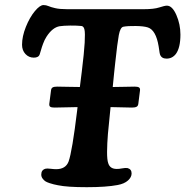

<svg xmlns="http://www.w3.org/2000/svg" viewBox="-20 -740 744 770"><path d="M289.6 -298.3 291 -310.5Q215.8 -308.6 198.7 -308.6Q186.5 -308.6 181.6 -311.8Q176.8 -314.9 177.7 -323.7L184.6 -377.4Q185.5 -386.2 191.2 -389.4Q196.8 -392.6 209 -392.6Q223.6 -392.6 254.9 -391.8Q286.1 -391.1 300.3 -391.1L308.1 -453.6Q317.4 -529.3 319.6 -568.6Q321.8 -607.9 318.8 -621.1Q315.9 -634.3 307.1 -635.7Q289.1 -637.7 262 -637.5Q234.9 -637.2 219.2 -634.8Q190.4 -629.9 166.5 -592.8Q162.1 -585.9 158.9 -579.3Q155.8 -572.8 152.8 -564.7Q149.9 -556.6 148.2 -551.8Q146.5 -546.9 143.6 -536.4Q140.6 -525.9 139.2 -522Q134.8 -508.8 115.7 -508.8Q95.7 -508.8 82 -523.4Q68.4 -538.1 68.4 -560.5Q68.4 -593.8 83.7 -632.1Q99.1 -670.4 119.6 -695.1Q140.1 -719.7 154.3 -719.7Q165 -719.7 174.3 -715.6Q183.6 -711.4 201.4 -707.3Q219.2 -703.1 249.5 -703.1H556.6Q597.2 -703.1 618.9 -710.2Q640.6 -717.3 649.4 -717.3Q670.9 -717.3 687.3 -679.9Q703.6 -642.6 703.6 -601.1Q703.6 -548.8 685.5 -523.9Q670.9 -504.9 647.9 -504.9Q627.4 -504.9 621.6 -522Q620.1 -526.4 618.7 -537.8Q617.2 -549.3 616.2 -554.2Q605.5 -619.1 573.2 -629.9Q556.6 -635.3 524.4 -635.7Q492.2 -636.2 474.6 -632.8Q462.4 -630.4 456.5 -599.4Q450.7 -568.4 441.9 -486.3Q439.5 -462.9 438 -450.2L432.1 -391.1Q447.3 -391.1 476.6 -391.8Q505.9 -392.6 520 -392.6Q532.2 -392.6 537.4 -389.4Q542.5 -386.2 541.5 -377.4L534.7 -323.7Q533.7 -314.9 527.6 -311.8Q521.5 -308.6 509.3 -308.6Q495.6 -308.6 423.3 -310.5L422.9 -305.2Q416 -240.7 412.8 -202.6Q409.7 -164.6 409.4 -131.6Q409.2 -98.6 414.1 -85.4Q420.9 -63 446.8 -62.5Q456.1 -62 469.7 -64.7Q483.4 -67.4 491.7 -65.9Q507.8 -61.5 507.8 -44.4Q507.8 -29.3 493.2 -16.1Q478.5 -2.9 451.7 2Q406.2 10.7 328.1 10.7Q249 10.7 212.4 2.9Q201.2 0.5 195.6 -0.7Q189.9 -2 178.7 -5.6Q167.5 -9.3 161.6 -13.2Q155.8 -17.1 150.6 -24.2Q145.5 -31.2 145.5 -40Q145.5 -59.1 163.1 -63.5Q168.5 -64.9 182.6 -63.2Q196.8 -61.5 205.1 -61.5Q243.2 -61.5 254.9 -91.8Q269.5 -131.8 289.6 -298.3Z"/></svg>

Font: Cooper* SemiBold
Style: Italic
Weight: 600
Italic angle: -7°
Designer: Owen Earl
Foundry: indestructible type*
Version: Version 0.001